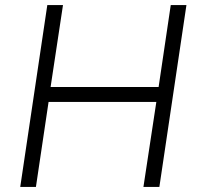

<svg xmlns="http://www.w3.org/2000/svg" viewBox="-20 -739 784 759"><path d="M60 0 167 -719H229L180 -395H607L655 -719H717L610 0H547L598 -336H172L122 0Z"/></svg>

Font: Nunitoga
Style: Light Italic
Weight: 300
Italic angle: -9°
Designer: Vernon Adams
Foundry: Vernon Adams
Version: Version 1.0